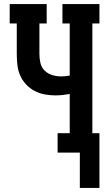

<svg xmlns="http://www.w3.org/2000/svg" viewBox="-20 -755 540 950"><path d="M375 175V0H265V-96H325V-290Q308 -287 290 -285Q272 -283 254 -283Q227 -283 200.5 -288Q174 -293 150.5 -305.5Q127 -318 108.5 -338Q90 -358 79.5 -382.5Q69 -407 66 -434Q63 -461 63 -488V-639H28V-735H211V-639H175V-488Q175 -466 180 -443.5Q185 -421 201 -405.5Q217 -390 238.5 -383.5Q260 -377 282 -377Q293 -377 304 -378Q315 -379 325 -381V-639H289V-735H472V-639H437V-96H472V175Z"/></svg>

Font: Iosevka Curly Slab
Style: Bold
Weight: 700
Monospace: yes
Designer: Belleve Invis
Foundry: Belleve Invis
Version: Version 22.1.2; ttfautohint (v1.8.4)